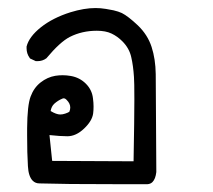

<svg xmlns="http://www.w3.org/2000/svg" viewBox="-20 -307 540 487"><path d="M48.8 36.6Q48.8 27.3 48.8 18.1Q49.3 -40 57.6 -62Q65.9 -84.5 83 -97.9Q100.1 -111.3 120.1 -114.7Q129.4 -116.2 139.2 -116.2Q148.9 -116.2 159.7 -114.3Q182.1 -110.4 197.8 -94.7Q213.4 -79.1 215.8 -57.6Q217.3 -46.4 217.3 -36.9Q217.3 -27.3 216.3 -19.5Q213.9 -0.5 193.4 19Q172.9 38.6 150.9 38.6Q132.8 38.6 105.5 35.6L112.3 101.1L318.8 102.1Q320.8 -8.3 320.8 -54.4Q320.8 -100.6 319.8 -111.8Q317.9 -140.6 313 -161.6Q308.1 -184.6 290 -202.6Q277.8 -214.8 262.9 -221.9Q248 -229 225.6 -229Q188 -229 157.2 -213.4Q132.3 -200.7 97.7 -159.2Q87.9 -151.9 75.2 -151.9Q73.7 -151.9 70.8 -151.9L56.2 -158.7L55.2 -160.2Q47.4 -170.9 47.4 -184.6Q47.4 -187.5 47.4 -189Q53.7 -213.9 83.7 -237.8Q113.8 -261.7 158.7 -275.9Q193.4 -286.6 222.2 -286.6Q235.4 -286.6 248.5 -284.4Q261.7 -282.2 268.1 -280.8Q280.8 -277.8 289.1 -273.9Q304.7 -266.1 329.6 -242.7Q354.5 -218.8 364.5 -188Q374.5 -157.2 375 -119.1L376.5 129.4Q374.5 147 366.7 154.8Q361.8 159.7 354 160.2Q339.8 160.6 158.2 159.7L80.1 158.2Q69.8 158.2 63 151.4Q52.2 140.6 50.8 114.3Q48.8 82 48.8 36.6ZM132.8 -16.6Q138.7 -16.6 145.3 -18.8Q151.9 -21 155.8 -23.4Q158.2 -28.8 158.2 -34.2Q158.2 -44.4 149.4 -53.2Q145.5 -57.6 141.6 -57.6Q139.6 -57.6 137.7 -56.6Q127 -52.2 117.7 -43.9Q110.4 -37.1 108.4 -25.4Q123 -16.6 132.8 -16.6Z"/></svg>

Font: Bakudai
Style: Medium
Weight: 500
Version: Version 1.48